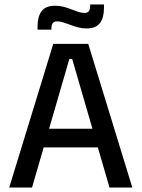

<svg xmlns="http://www.w3.org/2000/svg" viewBox="-20 -834 630 854"><path d="M21 0 217 -639H372.5L568.5 0H467L301 -572H288.5L122.5 0ZM149 -178.5V-261.5H439.5V-178.5ZM365 -707.5Q346 -707.5 328 -712.2Q310 -717 293.5 -723.2Q277 -729.5 262.2 -734.2Q247.5 -739 234.5 -739Q220.5 -739 214.5 -730.8Q208.5 -722.5 208.5 -706.5V-702H147V-717Q147 -759.5 164.8 -784Q182.5 -808.5 225 -808.5Q244.5 -808.5 262.8 -803.8Q281 -799 297.2 -792.5Q313.5 -786 328.2 -781.2Q343 -776.5 355.5 -776.5Q370 -776.5 375.5 -784.8Q381 -793 381 -809.5V-814H442.5V-798.5Q442.5 -756 424.8 -731.8Q407 -707.5 365 -707.5Z"/></svg>

Font: Anek Gujarati Medium
Style: Regular
Weight: 500
Designer: Mrunmayee Ghaisas (Gujarati), Yesha Goshar (Latin)
Foundry: Ek Type
Version: Version 1.003